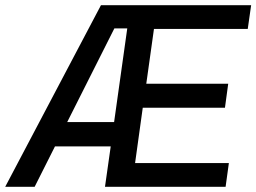

<svg xmlns="http://www.w3.org/2000/svg" viewBox="-41 -717 984 737"><path d="M346.5 -697H923L910 -606H550L520.5 -395.5H835L822.5 -303.5H507L477.5 -91H837.5L825 0H362L384 -155H170L92 0H-21ZM397 -248.5 447.5 -608H398L217 -248.5Z"/></svg>

Font: HK Grotesk Medium
Style: Italic
Weight: 500
Italic angle: -8°
Designer: Alfredo Marco Pradil
Foundry: Hanken Design Co.
Version: Version 3.004